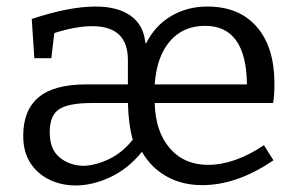

<svg xmlns="http://www.w3.org/2000/svg" viewBox="-20 -557 908 587"><path d="M85 -379 77 -499Q134 -518 183 -527.5Q232 -537 272 -537Q339 -537 378.5 -509.5Q418 -482 424 -429L426 -423Q453 -478 502.5 -507.5Q552 -537 614 -537Q711 -537 765 -475Q819 -413 819 -301Q819 -264 815 -242H453Q455 -155 499 -104Q543 -53 616 -53Q697 -53 787 -113L816 -67Q705 9 598 9Q537 9 489.5 -17.5Q442 -44 414 -93Q372 -41 317.5 -15.5Q263 10 211 10Q168 10 131.5 -7.5Q95 -25 73 -58.5Q51 -92 51 -142Q51 -220 98 -259.5Q145 -299 244 -299H371V-374Q371 -477 262 -477Q212 -477 146 -456L137 -379ZM607 -478Q540 -478 499.5 -431Q459 -384 453 -299H735Q733 -478 607 -478ZM235 -50Q272 -51 313 -70.5Q354 -90 386 -130Q373 -174 371 -242H259Q191 -242 161.5 -223.5Q132 -205 132 -152Q132 -101 162 -76Q192 -51 235 -50Z"/></svg>

Font: Bitter
Style: Regular
Weight: 400
Designer: Sol Matas, and Bitter project Authors
Foundry: Sol Matas
Version: Version 2.001